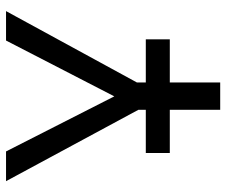

<svg xmlns="http://www.w3.org/2000/svg" viewBox="-77 -677 754 640"><g transform="rotate(-90 300.0 -357.0)"><path d="M298.8 -353 484.9 -713.9H583L345.2 -277.8V-248H488.8V-168H345.2V0H253.9V-168H109.9V-248H253.9V-272.9L16.1 -713.9H115.2Z"/></g></svg>

Font: Noto Mono
Style: Regular
Weight: 400
Designer: Monotype Design Team
Foundry: Monotype Imaging Inc.
Version: Version 1.00